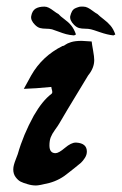

<svg xmlns="http://www.w3.org/2000/svg" viewBox="-20 -570 372 586"><path d="M212.9 -134.8Q245.1 -132.8 245.1 -107.4Q245.1 -97.7 239.3 -88.4Q233.4 -79.1 227.1 -73.2Q220.7 -67.4 208 -57.6Q195.3 -47.9 189.5 -43Q163.1 -20.5 130.9 -11.7Q99.6 -3.9 89.8 -3.9Q77.1 -3.9 64.5 -7.8Q50.8 -11.7 43 -15.6Q35.2 -19.5 27.8 -29.3Q20.5 -39.1 20.5 -52.7Q20.5 -59.6 22.5 -66.9Q24.4 -74.2 28.3 -84Q32.2 -93.8 34.2 -99.6Q50.8 -158.2 83 -216.8Q109.4 -262.7 136.7 -283.2Q139.6 -285.2 139.6 -288.6Q139.6 -292 138.2 -296.9Q136.7 -301.8 136.7 -304.7Q87.9 -299.8 52.7 -298.8L75.2 -339.8Q108.4 -398.4 170.9 -429.7H171.9Q174.8 -429.7 179.7 -433.6Q184.6 -437.5 196.8 -441.4Q209 -445.3 229.5 -445.3Q236.3 -445.3 259.8 -443.4Q260.7 -434.6 264.2 -415.5Q267.6 -396.5 267.6 -386.7Q267.6 -362.3 249 -339.8Q166 -203.1 161.1 -193.4Q157.2 -186.5 147.9 -173.8Q138.7 -161.1 134.8 -150.9Q130.9 -140.6 130.9 -126Q130.9 -102.5 149.4 -102.5Q159.2 -102.5 178.2 -118.7Q197.3 -134.8 210.9 -134.8ZM326.2 -461.9Q307.6 -463.9 285.2 -471.7Q262.7 -479.5 257.8 -480.5Q250 -482.4 239.7 -482.4Q229.5 -482.4 221.7 -484.4Q213.9 -486.3 206.1 -494.1Q192.4 -507.8 194.3 -520.5Q195.3 -525.4 196.8 -528.8Q198.2 -532.2 199.7 -535.2Q201.2 -538.1 203.6 -540.5Q206.1 -543 209 -544.4Q211.9 -545.9 214.8 -546.9Q217.8 -547.9 220.7 -548.8Q223.6 -549.8 227.1 -549.8Q230.5 -549.8 234.4 -549.8Q241.2 -549.8 248 -546.4Q254.9 -543 263.2 -536.6Q271.5 -530.3 277.3 -527.3Q284.2 -520.5 296.4 -511.2Q308.6 -502 317.4 -491.7Q326.2 -481.4 332 -464.8ZM206.1 -461.9Q192.4 -462.9 181.6 -465.8Q170.9 -468.8 159.7 -473.1Q148.4 -477.5 138.7 -480.5Q130.9 -482.4 120.6 -482.4Q110.4 -482.4 102.5 -484.4Q94.7 -486.3 86.9 -494.1Q73.2 -507.8 75.2 -520.5Q78.1 -537.1 88.4 -543.5Q98.6 -549.8 115.2 -549.8Q122.1 -549.8 128.9 -546.4Q135.7 -543 144 -536.6Q152.3 -530.3 158.2 -527.3Q164.1 -520.5 176.8 -511.2Q189.5 -502 197.8 -491.7Q206.1 -481.4 211.9 -464.8Z"/></svg>

Font: Essays1743
Style: Italic
Weight: 500
Italic angle: -10°
Designer: Based on the typeface in a 1743 English translation of the essays of Montaigne.  PostScript/TrueType font designed by Jo
Version: Version 002.100